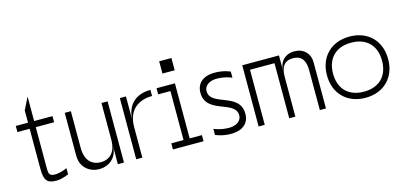

<svg xmlns="http://www.w3.org/2000/svg" viewBox="-63 -1107 3176 1515"><g transform="rotate(-15 1525.0 -350.0)"><path d="M250 0C300 0 350 -25 350 -25V-75C350 -75 300 -50 250 -50C200 -50 200 -75 200 -125V-450H350V-500H200V-700L150 -600V-500H50V-450H150V-125C150 -25 175 0 250 0Z M600 0C675 0 750 -50 750 -150V0H800V-500H750V-200C750 -100 700 -50 625 -50C550 -50 500 -100 500 -200V-500H450V-150C450 -50 525 0 600 0Z M900 0H950V-250C950 -400 1050 -450 1150 -450V-500C1025 -500 950 -425 950 -300V-500H900Z M1350 -500H1200V-450H1300V-50H1200V0H1450V-50H1350ZM1275 -600H1375V-700H1275Z M1675 0C1775 0 1825 -50 1825 -125C1825 -300 1575 -250 1575 -375C1575 -425 1625 -450 1675 -450C1750 -450 1800 -425 1800 -425V-475C1800 -475 1750 -500 1675 -500C1575 -500 1525 -450 1525 -375C1525 -200 1775 -250 1775 -125C1775 -75 1725 -50 1675 -50C1600 -50 1550 -75 1550 -75V-25C1550 -25 1600 0 1675 0Z M2400 -325V0H2450V-375C2450 -450 2400 -500 2325 -500C2250 -500 2200 -450 2200 -375V-500H1900V0H1950V-450H2150V0H2200V-325C2200 -400 2225 -450 2300 -450C2375 -450 2400 -400 2400 -325Z M2775 0C2925 0 3025 -100 3025 -250C3025 -400 2925 -500 2775 -500C2625 -500 2525 -400 2525 -250C2525 -100 2625 0 2775 0ZM2575 -250C2575 -375 2650 -450 2775 -450C2900 -450 2975 -375 2975 -250C2975 -125 2900 -50 2775 -50C2650 -50 2575 -125 2575 -250Z"/></g></svg>

Font: LS-VG5000 Light
Style: Regular
Weight: 400
Designer: Justin Bihan, 2021
Foundry: Justin Bihan, 2021
Version: Version 1.000;Glyphs 3.1.2 (3151)